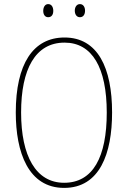

<svg xmlns="http://www.w3.org/2000/svg" viewBox="-20 -907 624 937"><path d="M191 -854C191 -837 199 -823 215 -823C232 -823 240 -836 240 -854C240 -872 232 -887 215 -887C199 -887 191 -871 191 -854ZM345 -855C345 -837 354 -823 370 -823C387 -823 395 -837 395 -855C395 -873 386 -887 370 -887C354 -887 345 -872 345 -855ZM527 -358C527 -576 457 -724 295 -724C141 -724 57 -594 57 -358C57 -164 118 10 293 10C467 10 527 -158 527 -358ZM83 -358C83 -569 152 -699 295 -699C430 -699 501 -576 501 -358C501 -141 434 -15 293 -15C155 -15 83 -146 83 -358Z"/></svg>

Font: Noto Sans Arabic UI Cn Th
Style: Regular
Weight: 100
Width: 3
Designer: Monotype Design Team, Nadine Chahine and Nizar Qandah
Foundry: Monotype Imaging Inc.
Version: Version 2.010